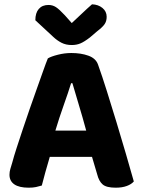

<svg xmlns="http://www.w3.org/2000/svg" viewBox="-20 -861 660 891"><path d="M407 -133H211Q200 -97 190.5 -62Q181 -27 174 0Q161 4 147 7Q133 10 113 10Q69 10 46.5 -5.5Q24 -21 24 -50Q24 -64 28 -77Q32 -90 37 -107Q44 -134 57 -174Q70 -214 85.5 -260.5Q101 -307 118 -356Q135 -405 151 -449.5Q167 -494 180 -531Q193 -568 202 -590Q217 -599 248.5 -607Q280 -615 311 -615Q356 -615 390.5 -602.5Q425 -590 435 -561Q454 -508 476 -438Q498 -368 520.5 -294Q543 -220 564 -148Q585 -76 601 -19Q590 -6 568.5 2Q547 10 517 10Q474 10 456.5 -5Q439 -20 431 -52ZM310 -475Q296 -430 275.5 -372.5Q255 -315 237 -255H380Q363 -318 345.5 -375.5Q328 -433 316 -475ZM313 -754Q336 -775 360 -798Q384 -821 407 -841Q436 -840 455.5 -824Q475 -808 475 -783Q475 -763 465.5 -749Q456 -735 431 -716L397 -687Q371 -667 353 -659.5Q335 -652 313 -652Q286 -652 265.5 -662.5Q245 -673 227 -690L144 -767Q144 -801 160 -819.5Q176 -838 205 -838Q224 -838 239.5 -828Q255 -818 281 -790Z"/></svg>

Font: Baloo Paaji 2
Style: Bold
Weight: 700
Designer: Shuchita Grover, Noopur Datye and Ek Type
Foundry: Ek Type
Version: Version 1.640;hotconv 1.0.111;makeotfexe 2.5.65597; ttfautoh